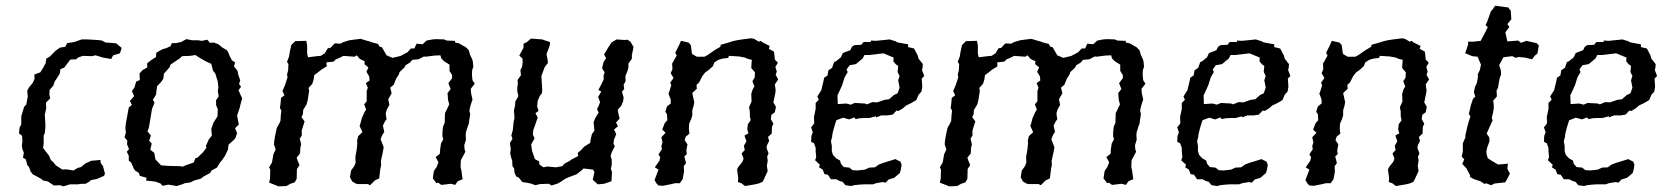

<svg xmlns="http://www.w3.org/2000/svg" viewBox="-20 -646 5897 677"><path d="M204 11 191 7 170 8 149 -6 131 -10 126 -15 104 -27 96 -31 88 -41 82 -58 76 -64 71 -84 61 -90 64 -107 59 -121 57 -132 59 -147 58 -167 47 -176 49 -196 55 -208V-236L65 -269L73 -278L76 -296L78 -305L76 -326L83 -339L95 -353L102 -368L101 -383L122 -391L131 -405L141 -423L143 -439L156 -447L176 -467L191 -478L210 -481L217 -494L237 -497L245 -499L268 -507H288L324 -505L340 -503L352 -496L370 -495L390 -493L409 -477L403 -458L379 -451L372 -438L343 -443L317 -451L304 -448L272 -449L255 -443L249 -437L228 -436L218 -423L207 -408L193 -402L191 -387L180 -369L173 -359L168 -344L155 -329L154 -312L157 -299L142 -284L143 -264L138 -242L140 -208V-197L138 -176L134 -169V-141L132 -124L153 -97L159 -82L168 -74L177 -63L180 -61L200 -48L214 -49L239 -45L254 -54L266 -57L280 -69L301 -79L334 -82L335 -71L343 -61L350 -34L347 -26L322 -15L301 -11L294 -5L282 2H268L254 4H227Z M603 10 574 5 553 9 546 1 530 -5 518 -7 495 -9 497 -19 473 -26 470 -36 456 -45 451 -53 443 -72 434 -80V-97L427 -111L435 -120L428 -137L429 -150L419 -162L424 -179L422 -193L424 -212L429 -239L434 -267L445 -276L438 -290L453 -307L445 -325L454 -337L460 -358L473 -364L472 -387L483 -399L499 -408V-423L513 -434L530 -445L531 -460L554 -473L566 -476L581 -483L586 -494H600L619 -498L637 -508L658 -504H679L692 -502L711 -506L720 -495L734 -496L750 -490L763 -479L780 -469L785 -461L790 -448L798 -433L809 -426L805 -412L817 -397L821 -380L827 -363L823 -350L830 -340L821 -328L828 -312L834 -299L828 -278L825 -265L816 -239L822 -207L809 -194L816 -177L811 -161L805 -153L786 -136L784 -119L778 -106L773 -96L762 -80L755 -72L745 -55L726 -45L721 -36L700 -25L688 -16L674 -12L663 -9L652 -3L632 0L622 4ZM622 -58 640 -65 663 -73 669 -88 676 -90 695 -108 708 -125 706 -131 716 -154 727 -168 725 -191 733 -214 747 -236 748 -261 742 -275V-293L751 -306L748 -325L750 -337L748 -358L739 -387L731 -397L725 -421L709 -428L684 -442L669 -452L650 -449L622 -448L615 -441L581 -418L578 -409L558 -386L556 -369L549 -358L534 -342L530 -312L519 -294L525 -284L516 -262L505 -196L500 -183L512 -168L506 -150L515 -140L510 -118L524 -107L528 -84L548 -63L575 -61L618 -60Z M1066 -444 1098 -448 1111 -449 1125 -458 1136 -476 1145 -477 1160 -493 1181 -492 1189 -497 1212 -504 1234 -507 1252 -509 1278 -501H1280L1294 -496L1313 -491L1318 -482L1327 -479L1343 -451L1364 -442L1377 -445L1393 -449L1417 -462L1429 -475H1441L1449 -492L1470 -490L1484 -503L1505 -507L1519 -508L1546 -507L1555 -503L1584 -502L1585 -496L1599 -493L1616 -483L1622 -480L1633 -469L1637 -454L1645 -437L1647 -430L1649 -410L1645 -400L1644 -383L1646 -363L1654 -351L1640 -333L1641 -318L1646 -295L1639 -274L1635 -256L1638 -243L1635 -225L1633 -210L1630 -202L1623 -180L1622 -170L1623 -153L1617 -134L1618 -120L1621 -111L1605 -81L1604 -57L1607 -44L1611 -14L1594 -7L1585 6L1570 2L1536 6L1525 -2L1519 0L1506 -17L1510 -43L1520 -58L1526 -74L1516 -92L1531 -104L1532 -120L1535 -140L1543 -155L1540 -165V-181L1542 -199L1548 -213L1549 -247L1556 -261L1564 -278L1560 -293L1558 -318L1569 -332L1561 -353L1574 -370V-382L1565 -396V-418L1546 -430L1536 -440L1533 -451L1512 -450L1481 -446L1475 -447L1456 -437L1434 -435L1425 -425L1410 -416L1406 -408L1389 -392L1386 -383L1377 -369L1368 -347L1356 -337L1361 -317L1349 -296L1353 -276L1344 -260L1340 -246L1343 -225L1338 -219L1330 -203L1335 -181L1328 -170L1322 -155L1329 -137L1333 -127L1330 -110L1323 -78L1324 -65L1321 -50L1317 -17L1302 -10L1285 7L1277 3H1243L1236 2L1222 -6L1214 -21L1218 -45L1229 -60L1234 -72L1233 -92L1238 -121L1240 -142L1239 -150L1243 -166L1258 -180L1248 -202L1251 -211L1256 -230L1265 -250L1271 -260L1264 -278L1273 -289V-325L1277 -337L1270 -353L1283 -362L1282 -376L1272 -393L1279 -408L1265 -420L1266 -430L1249 -438L1238 -451L1230 -446L1191 -449L1177 -442L1163 -436L1157 -429L1131 -426L1132 -412L1114 -401L1100 -390L1088 -381L1086 -366L1081 -350L1068 -336L1070 -326L1065 -293L1061 -278L1049 -258L1048 -243L1043 -233L1054 -218L1044 -186V-168L1037 -157L1042 -137L1039 -125L1038 -105L1026 -90L1029 -81L1036 -64L1027 -50L1026 -15L1019 -3L1004 2L990 10L962 11L929 -2L932 -16L933 -48L929 -56L939 -73L944 -102L952 -119L946 -137L947 -149L950 -167L956 -195L965 -211L969 -220L970 -238L972 -256L967 -265L969 -279L971 -301L983 -310L976 -325L985 -346L994 -374L992 -383L996 -398L997 -420L992 -428L999 -446L1002 -464L1007 -487L1021 -501L1060 -502L1063 -486V-457Z M1925 8 1915 2 1884 3 1868 7 1851 1 1836 -2 1822 -4 1809 -20 1800 -24 1794 -38 1793 -52 1787 -60 1786 -80 1783 -88 1779 -105 1781 -121 1778 -142 1787 -156 1783 -169 1788 -186 1791 -216 1794 -229 1793 -247 1792 -256 1796 -273 1797 -288 1808 -307 1804 -324V-338L1806 -350L1805 -364L1817 -381L1815 -399L1821 -411L1823 -427L1822 -440L1811 -450L1826 -478V-492L1837 -497L1852 -510L1892 -507L1900 -504L1919 -498V-487L1907 -455L1910 -441L1912 -424L1901 -410L1896 -397L1889 -378L1891 -345L1892 -330L1891 -317L1884 -309L1876 -291L1874 -271L1879 -255L1868 -247L1876 -232L1870 -214L1860 -186L1859 -171L1865 -158L1853 -137L1856 -114L1862 -97L1866 -85L1881 -77L1882 -66L1896 -56L1910 -59L1940 -56L1963 -60L1969 -68L1989 -79L1996 -84L2019 -96L2017 -107L2028 -116L2040 -129L2061 -142L2063 -156L2067 -173L2076 -185L2073 -215L2079 -230L2091 -249L2085 -261L2091 -273L2096 -286L2089 -304L2100 -323L2090 -329L2099 -346L2109 -367L2108 -379L2112 -391L2103 -405L2108 -427L2117 -441L2110 -454L2125 -479L2136 -496L2154 -507L2182 -505L2192 -506L2203 -499L2214 -480L2208 -452V-439L2196 -422V-408L2193 -397L2185 -377L2186 -360L2179 -347L2181 -332L2173 -323L2179 -302L2177 -288L2170 -272L2158 -259L2161 -243L2165 -228L2152 -214L2159 -201L2145 -189L2153 -173L2145 -154L2143 -139L2148 -131L2137 -109L2133 -96L2137 -83V-66L2134 -50L2138 -40L2136 -7L2110 2L2088 4L2070 -12L2076 -39L2071 -48L2037 -52L2034 -48L2014 -32L2001 -27L1985 -21L1972 -15L1959 -6L1947 1Z M2361 -460 2375 -488 2381 -502 2408 -496 2416 -487 2420 -456 2437 -446H2464L2475 -452L2501 -470L2520 -481L2521 -488L2549 -496L2565 -501L2578 -504L2597 -507L2629 -511L2639 -509L2656 -499L2662 -502L2670 -496L2694 -484L2691 -474L2709 -464L2711 -449L2712 -436L2723 -425L2714 -410L2719 -394L2715 -382L2724 -366L2712 -348L2715 -328L2714 -319L2707 -285L2716 -269L2712 -250L2700 -241L2698 -226L2707 -210L2702 -199L2701 -175L2688 -163L2692 -149L2684 -133L2683 -124L2690 -105L2685 -94L2687 -79L2684 -61L2687 -43L2675 -17L2669 -5L2655 1L2642 4L2607 10L2594 0L2582 -4L2583 -18L2579 -49L2583 -57L2598 -76L2602 -87L2595 -105L2606 -117L2603 -132L2612 -148L2605 -168L2619 -176L2615 -190L2617 -208L2627 -222L2624 -236V-253L2621 -268L2630 -288L2629 -315L2634 -331L2640 -341L2633 -360L2641 -372L2642 -391L2629 -406L2630 -423L2631 -435L2615 -439L2607 -443L2585 -447L2550 -449L2548 -442L2526 -439L2513 -435L2499 -426L2494 -413L2481 -401L2466 -390L2456 -377L2445 -355L2436 -347L2437 -333L2421 -318L2428 -286L2426 -274L2421 -257V-239L2417 -226L2410 -210L2409 -192L2411 -175L2398 -164L2394 -152L2404 -137L2400 -115L2402 -103L2393 -94L2399 -71L2391 -60L2392 -41L2387 -14L2377 0H2360L2348 3L2318 9L2302 8L2295 1L2288 -11L2302 -48L2289 -56L2305 -79L2308 -91L2302 -102L2314 -120L2312 -131L2316 -144L2312 -162L2327 -178L2315 -189L2324 -212L2333 -222L2332 -243L2326 -252L2332 -271L2345 -281V-295L2337 -316L2341 -326L2347 -346L2343 -354L2355 -371L2345 -388L2351 -402L2350 -422L2353 -427L2366 -450Z M3010 5 2991 7 2982 10 2961 7 2951 -5 2940 -8 2929 -14H2910L2899 -30L2887 -32L2881 -48L2868 -56L2871 -65L2854 -81L2858 -92L2856 -113V-125L2850 -141L2840 -146L2841 -167L2846 -179L2840 -197L2851 -211L2850 -233L2856 -262V-283L2867 -294L2862 -306L2876 -328L2879 -341L2883 -357L2886 -372L2898 -380L2901 -398L2914 -407L2921 -427L2928 -430L2945 -444L2952 -459L2978 -469L2984 -481L2993 -487L3017 -488L3025 -498H3050L3051 -503L3068 -502L3098 -505L3117 -507L3139 -500L3143 -497L3169 -492L3182 -490V-480L3203 -475L3216 -450L3219 -439L3234 -420L3233 -407L3231 -399L3239 -378L3230 -369L3232 -340L3229 -323L3219 -312L3211 -293L3192 -282L3175 -274L3165 -265L3149 -255L3141 -256L3128 -242L3110 -239H3087L3069 -232V-236L3046 -230H3028L3011 -229L2997 -226L2992 -232L2974 -225L2953 -231L2942 -227L2929 -222L2925 -210L2920 -193L2915 -173L2914 -163L2910 -148L2913 -132V-113L2917 -100L2928 -88L2942 -80L2945 -69L2955 -57L2975 -55L2986 -46L3004 -45L3030 -48L3045 -55L3065 -56L3079 -66L3098 -73L3102 -74L3115 -78L3137 -85L3155 -76L3159 -65L3157 -51L3153 -36L3133 -19L3113 -13L3103 -2L3092 -4L3069 0L3058 4H3026ZM2934 -279 2964 -281 2980 -277 2994 -283 3030 -281 3037 -278 3056 -286 3073 -285 3099 -294 3115 -296 3132 -311 3145 -317 3152 -337 3147 -363 3152 -378 3145 -392 3147 -414 3139 -419 3130 -430 3131 -443 3095 -458 3045 -452H3028L3022 -440L2998 -420L2976 -416L2965 -401L2969 -392L2958 -373L2950 -347L2942 -329L2933 -310Z M3431 -444 3463 -448 3476 -449 3490 -458 3501 -476 3510 -477 3525 -493 3546 -492 3554 -497 3577 -504 3599 -507 3617 -509 3643 -501H3645L3659 -496L3678 -491L3683 -482L3692 -479L3708 -451L3729 -442L3742 -445L3758 -449L3782 -462L3794 -475H3806L3814 -492L3835 -490L3849 -503L3870 -507L3884 -508L3911 -507L3920 -503L3949 -502L3950 -496L3964 -493L3981 -483L3987 -480L3998 -469L4002 -454L4010 -437L4012 -430L4014 -410L4010 -400L4009 -383L4011 -363L4019 -351L4005 -333L4006 -318L4011 -295L4004 -274L4000 -256L4003 -243L4000 -225L3998 -210L3995 -202L3988 -180L3987 -170L3988 -153L3982 -134L3983 -120L3986 -111L3970 -81L3969 -57L3972 -44L3976 -14L3959 -7L3950 6L3935 2L3901 6L3890 -2L3884 0L3871 -17L3875 -43L3885 -58L3891 -74L3881 -92L3896 -104L3897 -120L3900 -140L3908 -155L3905 -165V-181L3907 -199L3913 -213L3914 -247L3921 -261L3929 -278L3925 -293L3923 -318L3934 -332L3926 -353L3939 -370V-382L3930 -396V-418L3911 -430L3901 -440L3898 -451L3877 -450L3846 -446L3840 -447L3821 -437L3799 -435L3790 -425L3775 -416L3771 -408L3754 -392L3751 -383L3742 -369L3733 -347L3721 -337L3726 -317L3714 -296L3718 -276L3709 -260L3705 -246L3708 -225L3703 -219L3695 -203L3700 -181L3693 -170L3687 -155L3694 -137L3698 -127L3695 -110L3688 -78L3689 -65L3686 -50L3682 -17L3667 -10L3650 7L3642 3H3608L3601 2L3587 -6L3579 -21L3583 -45L3594 -60L3599 -72L3598 -92L3603 -121L3605 -142L3604 -150L3608 -166L3623 -180L3613 -202L3616 -211L3621 -230L3630 -250L3636 -260L3629 -278L3638 -289V-325L3642 -337L3635 -353L3648 -362L3647 -376L3637 -393L3644 -408L3630 -420L3631 -430L3614 -438L3603 -451L3595 -446L3556 -449L3542 -442L3528 -436L3522 -429L3496 -426L3497 -412L3479 -401L3465 -390L3453 -381L3451 -366L3446 -350L3433 -336L3435 -326L3430 -293L3426 -278L3414 -258L3413 -243L3408 -233L3419 -218L3409 -186V-168L3402 -157L3407 -137L3404 -125L3403 -105L3391 -90L3394 -81L3401 -64L3392 -50L3391 -15L3384 -3L3369 2L3355 10L3327 11L3294 -2L3297 -16L3298 -48L3294 -56L3304 -73L3309 -102L3317 -119L3311 -137L3312 -149L3315 -167L3321 -195L3330 -211L3334 -220L3335 -238L3337 -256L3332 -265L3334 -279L3336 -301L3348 -310L3341 -325L3350 -346L3359 -374L3357 -383L3361 -398L3362 -420L3357 -428L3364 -446L3367 -464L3372 -487L3386 -501L3425 -502L3428 -486V-457Z M4301 5 4282 7 4273 10 4252 7 4242 -5 4231 -8 4220 -14H4201L4190 -30L4178 -32L4172 -48L4159 -56L4162 -65L4145 -81L4149 -92L4147 -113V-125L4141 -141L4131 -146L4132 -167L4137 -179L4131 -197L4142 -211L4141 -233L4147 -262V-283L4158 -294L4153 -306L4167 -328L4170 -341L4174 -357L4177 -372L4189 -380L4192 -398L4205 -407L4212 -427L4219 -430L4236 -444L4243 -459L4269 -469L4275 -481L4284 -487L4308 -488L4316 -498H4341L4342 -503L4359 -502L4389 -505L4408 -507L4430 -500L4434 -497L4460 -492L4473 -490V-480L4494 -475L4507 -450L4510 -439L4525 -420L4524 -407L4522 -399L4530 -378L4521 -369L4523 -340L4520 -323L4510 -312L4502 -293L4483 -282L4466 -274L4456 -265L4440 -255L4432 -256L4419 -242L4401 -239H4378L4360 -232V-236L4337 -230H4319L4302 -229L4288 -226L4283 -232L4265 -225L4244 -231L4233 -227L4220 -222L4216 -210L4211 -193L4206 -173L4205 -163L4201 -148L4204 -132V-113L4208 -100L4219 -88L4233 -80L4236 -69L4246 -57L4266 -55L4277 -46L4295 -45L4321 -48L4336 -55L4356 -56L4370 -66L4389 -73L4393 -74L4406 -78L4428 -85L4446 -76L4450 -65L4448 -51L4444 -36L4424 -19L4404 -13L4394 -2L4383 -4L4360 0L4349 4H4317ZM4225 -279 4255 -281 4271 -277 4285 -283 4321 -281 4328 -278 4347 -286 4364 -285 4390 -294 4406 -296 4423 -311 4436 -317 4443 -337 4438 -363 4443 -378 4436 -392 4438 -414 4430 -419 4421 -430 4422 -443 4386 -458 4336 -452H4319L4313 -440L4289 -420L4267 -416L4256 -401L4260 -392L4249 -373L4241 -347L4233 -329L4224 -310Z M4656 -460 4670 -488 4676 -502 4703 -496 4711 -487 4715 -456 4732 -446H4759L4770 -452L4796 -470L4815 -481L4816 -488L4844 -496L4860 -501L4873 -504L4892 -507L4924 -511L4934 -509L4951 -499L4957 -502L4965 -496L4989 -484L4986 -474L5004 -464L5006 -449L5007 -436L5018 -425L5009 -410L5014 -394L5010 -382L5019 -366L5007 -348L5010 -328L5009 -319L5002 -285L5011 -269L5007 -250L4995 -241L4993 -226L5002 -210L4997 -199L4996 -175L4983 -163L4987 -149L4979 -133L4978 -124L4985 -105L4980 -94L4982 -79L4979 -61L4982 -43L4970 -17L4964 -5L4950 1L4937 4L4902 10L4889 0L4877 -4L4878 -18L4874 -49L4878 -57L4893 -76L4897 -87L4890 -105L4901 -117L4898 -132L4907 -148L4900 -168L4914 -176L4910 -190L4912 -208L4922 -222L4919 -236V-253L4916 -268L4925 -288L4924 -315L4929 -331L4935 -341L4928 -360L4936 -372L4937 -391L4924 -406L4925 -423L4926 -435L4910 -439L4902 -443L4880 -447L4845 -449L4843 -442L4821 -439L4808 -435L4794 -426L4789 -413L4776 -401L4761 -390L4751 -377L4740 -355L4731 -347L4732 -333L4716 -318L4723 -286L4721 -274L4716 -257V-239L4712 -226L4705 -210L4704 -192L4706 -175L4693 -164L4689 -152L4699 -137L4695 -115L4697 -103L4688 -94L4694 -71L4686 -60L4687 -41L4682 -14L4672 0H4655L4643 3L4613 9L4597 8L4590 1L4583 -11L4597 -48L4584 -56L4600 -79L4603 -91L4597 -102L4609 -120L4607 -131L4611 -144L4607 -162L4622 -178L4610 -189L4619 -212L4628 -222L4627 -243L4621 -252L4627 -271L4640 -281V-295L4632 -316L4636 -326L4642 -346L4638 -354L4650 -371L4640 -388L4646 -402L4645 -422L4648 -427L4661 -450Z M5238 7 5219 0 5215 3 5200 -7 5178 -14 5163 -22 5164 -27 5155 -44 5151 -52 5136 -68 5143 -84 5134 -94 5138 -112V-141L5147 -161V-169L5154 -200L5159 -218L5165 -236L5159 -244L5163 -260L5166 -274L5174 -298L5182 -305L5177 -321L5181 -340L5187 -352L5191 -372V-385L5198 -399L5202 -418L5190 -446L5171 -448L5150 -457H5146L5157 -490L5156 -499H5174L5201 -502L5218 -534L5226 -551L5218 -557L5224 -570L5237 -606L5244 -614L5252 -626L5288 -621L5298 -620L5307 -608L5309 -578L5295 -561L5302 -551L5288 -532L5295 -500L5333 -503L5343 -495L5362 -502L5398 -494L5406 -486L5401 -457L5392 -450L5382 -437L5357 -443L5335 -445L5325 -442L5312 -448L5281 -444L5266 -416L5272 -398L5273 -384L5268 -370L5265 -355L5262 -336L5257 -327L5258 -306L5245 -291L5247 -277V-264L5245 -251L5240 -230L5243 -222L5235 -204L5222 -175L5231 -162L5232 -148L5224 -126L5221 -112L5222 -102L5226 -88L5243 -77L5257 -69L5261 -66L5278 -67L5297 -69L5295 -51L5304 -34L5293 -12L5287 -3L5250 1Z M5594 5 5575 7 5566 10 5545 7 5535 -5 5524 -8 5513 -14H5494L5483 -30L5471 -32L5465 -48L5452 -56L5455 -65L5438 -81L5442 -92L5440 -113V-125L5434 -141L5424 -146L5425 -167L5430 -179L5424 -197L5435 -211L5434 -233L5440 -262V-283L5451 -294L5446 -306L5460 -328L5463 -341L5467 -357L5470 -372L5482 -380L5485 -398L5498 -407L5505 -427L5512 -430L5529 -444L5536 -459L5562 -469L5568 -481L5577 -487L5601 -488L5609 -498H5634L5635 -503L5652 -502L5682 -505L5701 -507L5723 -500L5727 -497L5753 -492L5766 -490V-480L5787 -475L5800 -450L5803 -439L5818 -420L5817 -407L5815 -399L5823 -378L5814 -369L5816 -340L5813 -323L5803 -312L5795 -293L5776 -282L5759 -274L5749 -265L5733 -255L5725 -256L5712 -242L5694 -239H5671L5653 -232V-236L5630 -230H5612L5595 -229L5581 -226L5576 -232L5558 -225L5537 -231L5526 -227L5513 -222L5509 -210L5504 -193L5499 -173L5498 -163L5494 -148L5497 -132V-113L5501 -100L5512 -88L5526 -80L5529 -69L5539 -57L5559 -55L5570 -46L5588 -45L5614 -48L5629 -55L5649 -56L5663 -66L5682 -73L5686 -74L5699 -78L5721 -85L5739 -76L5743 -65L5741 -51L5737 -36L5717 -19L5697 -13L5687 -2L5676 -4L5653 0L5642 4H5610ZM5518 -279 5548 -281 5564 -277 5578 -283 5614 -281 5621 -278 5640 -286 5657 -285 5683 -294 5699 -296 5716 -311 5729 -317 5736 -337 5731 -363 5736 -378 5729 -392 5731 -414 5723 -419 5714 -430 5715 -443 5679 -458 5629 -452H5612L5606 -440L5582 -420L5560 -416L5549 -401L5553 -392L5542 -373L5534 -347L5526 -329L5517 -310Z"/></svg>

Font: Winky Rough Light
Style: Italic
Weight: 300
Italic angle: -8.97852°
Designer: Simon Atzbach
Foundry: typofactur
Version: Version 1.206; ttfautohint (v1.8.4.7-5d5b)